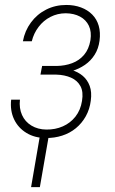

<svg xmlns="http://www.w3.org/2000/svg" viewBox="-20 -559 473 790"><path d="M215.8 -257.8 148.4 -258.3 153.3 -287.6H212.9Q247.6 -288.1 276.9 -299.1Q306.2 -310.1 325.9 -333.3Q345.7 -356.4 352.1 -393.6Q357.4 -428.2 345.7 -452.9Q334 -477.5 309.3 -490.7Q284.7 -503.9 251 -504.4Q216.8 -504.4 187.7 -489.5Q158.7 -474.6 138.7 -448.2Q118.7 -421.9 110.8 -389.2H74.2Q82 -432.1 107.2 -466.3Q132.3 -500.5 169.9 -519.5Q207.5 -538.6 252.9 -538.6Q286.1 -538.6 313.5 -528.3Q340.8 -518.1 359.6 -499Q378.4 -480 386.2 -452.9Q394 -425.8 389.6 -391.6Q385.3 -358.9 369.6 -334Q354 -309.1 329.6 -292.2Q305.2 -275.4 276.1 -266.8Q247.1 -258.3 215.8 -257.8ZM151.9 -280.8H213.9Q245.6 -279.8 273.4 -271.5Q301.3 -263.2 320.6 -246.8Q339.8 -230.5 349.1 -205.3Q358.4 -180.2 353.5 -144.5Q349.1 -109.4 333 -80.6Q316.9 -51.8 292.2 -31.5Q267.6 -11.2 235.8 -1Q204.1 9.3 168.9 8.8Q123 8.8 88.9 -12Q54.7 -32.7 37.8 -68.4Q21 -104 25.9 -148.9H62Q58.1 -113.8 70.6 -85.9Q83 -58.1 109.4 -42.2Q135.7 -26.4 170.4 -25.9Q207.5 -25.4 238.5 -39.1Q269.5 -52.7 290.5 -79.3Q311.5 -106 317.4 -143.6Q323.7 -181.2 311 -204.6Q298.3 -228 272.2 -239.5Q246.1 -251 211.4 -252H146.5ZM183.1 -13.7 144 210.9H107.9L146.5 -13.7Z"/></svg>

Font: Roboto Condensed ExtraLight
Style: Italic
Weight: 250
Italic angle: -12°
Designer: Christian Robertson
Foundry: Google
Version: Version 3.008; 2023